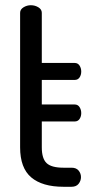

<svg xmlns="http://www.w3.org/2000/svg" viewBox="-20 -715 352 735"><path d="M223 0Q142 0 99.5 -36Q57 -72 57 -151V-666Q57 -679 70 -687Q83 -695 98 -695Q114 -695 127 -687Q140 -679 140 -666V-474H266Q278 -474 284.5 -464Q291 -454 291 -441Q291 -428 284.5 -418.5Q278 -409 266 -409H140V-315H266Q278 -315 284.5 -305Q291 -295 291 -282Q291 -269 284.5 -259.5Q278 -250 266 -250H140V-151Q140 -108 158.5 -90.5Q177 -73 223 -73H254Q272 -73 281 -62Q290 -51 290 -37Q290 -23 281 -11.5Q272 0 254 0Z"/></svg>

Font: Dosis Medium
Style: Regular
Weight: 500
Designer: EdgarTolentino, PabloImpallari, IginoMarini
Foundry: EdgarTolentino, PabloImpallari, IginoMarini
Version: Version 3.001; ttfautohint (v1.8.2)